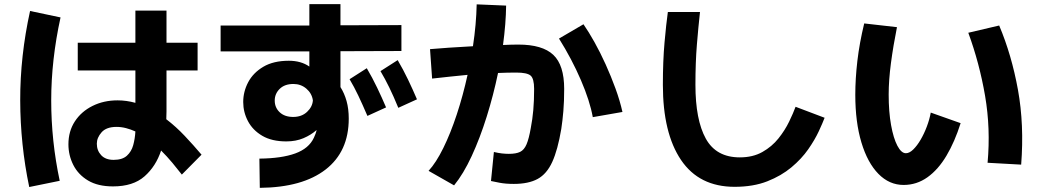

<svg xmlns="http://www.w3.org/2000/svg" viewBox="-20 -839 5040 926"><path d="M525 60Q452 60 404.5 31.5Q357 3 333.5 -43.5Q310 -90 310 -143Q310 -206 341 -253.5Q372 -301 426 -328Q480 -355 547 -355Q590 -355 633 -343V-499H355V-633H633V-788H783V-633H933V-499H783V-301Q783 -282 782 -264Q829 -228 871 -183.5Q913 -139 952 -93L857 3Q837 -23 811.5 -53.5Q786 -84 757 -113Q732 -37 677 11.5Q622 60 525 60ZM121 63Q78 -142 77.5 -355Q77 -568 125 -786L272 -755Q227 -550 227 -354.5Q227 -159 268 33ZM447 -146Q447 -113 468 -90.5Q489 -68 528 -68Q570 -68 592 -88Q614 -108 622.5 -139Q631 -170 633 -205Q611 -215 588 -221Q565 -227 542 -227Q493 -227 470 -201Q447 -175 447 -146Z M1233 67 1231 -74Q1338 -75 1404 -99Q1470 -123 1494 -175Q1498 -184 1501.5 -193Q1505 -202 1507 -212Q1480 -188 1443.5 -172.5Q1407 -157 1361 -157Q1291 -157 1245 -184Q1199 -211 1176 -254.5Q1153 -298 1153 -347Q1153 -397 1177 -442.5Q1201 -488 1250 -517Q1299 -546 1373 -546Q1432 -546 1472 -518V-591Q1365 -591 1258 -591Q1151 -591 1044 -591V-716Q1151 -716 1258 -716Q1365 -716 1472 -716V-819H1622V-717Q1695 -717 1768.5 -717.5Q1842 -718 1916 -718V-593Q1842 -593 1768.5 -592.5Q1695 -592 1622 -592V-419Q1641 -389 1651.5 -351.5Q1662 -314 1662 -267Q1662 -108 1550.5 -21.5Q1439 65 1233 67ZM1901 -319Q1878 -375 1857.5 -417Q1837 -459 1815 -496L1898 -549Q1925 -503 1948 -455Q1971 -407 1991 -360ZM1752 -280Q1728 -336 1708 -378Q1688 -420 1666 -457L1749 -510Q1776 -464 1799 -416Q1822 -368 1842 -321ZM1394 -275Q1435 -275 1461 -299.5Q1487 -324 1489 -355Q1484 -389 1457.5 -411.5Q1431 -434 1395 -434Q1353 -434 1329 -410.5Q1305 -387 1305 -354Q1305 -320 1329 -297.5Q1353 -275 1394 -275Z M2170 55 2047 -15Q2083 -54 2118 -125Q2153 -196 2183 -287Q2213 -378 2235 -478Q2194 -474 2151 -469.5Q2108 -465 2064 -460L2054 -602Q2090 -605 2145 -609Q2200 -613 2261 -616Q2269 -669 2273.5 -719.5Q2278 -770 2279 -818L2421 -812Q2420 -726 2406 -622Q2447 -624 2480 -624Q2596 -624 2648.5 -574.5Q2701 -525 2701 -410Q2701 -350 2697 -303Q2693 -256 2687 -217Q2670 -116 2643.5 -58Q2617 0 2573 24Q2529 48 2458 48Q2419 48 2390 42.5Q2361 37 2348 34L2362 -106Q2383 -101 2400.5 -99Q2418 -97 2434 -97Q2469 -97 2488.5 -106.5Q2508 -116 2519.5 -143Q2531 -170 2540 -222Q2548 -263 2552 -308Q2556 -353 2556 -410Q2556 -460 2539 -474.5Q2522 -489 2470 -489Q2428 -489 2382 -487Q2360 -381 2327.5 -277Q2295 -173 2255 -86.5Q2215 0 2170 55ZM2839 -274Q2825 -352 2781.5 -453Q2738 -554 2676 -653L2794 -722Q2819 -686 2847 -636Q2875 -586 2901 -528.5Q2927 -471 2948.5 -412Q2970 -353 2982 -299Z M3523 62Q3352 62 3264.5 -67.5Q3177 -197 3177 -430Q3177 -545 3185 -634.5Q3193 -724 3201 -781H3356Q3348 -709 3341 -623.5Q3334 -538 3334 -430Q3334 -261 3384 -170.5Q3434 -80 3548 -80Q3611 -80 3657 -106Q3703 -132 3734.5 -171.5Q3766 -211 3786 -252.5Q3806 -294 3817 -324L3957 -271Q3948 -247 3929 -206Q3910 -165 3878 -119Q3846 -73 3797 -32Q3748 9 3680.5 35.5Q3613 62 3523 62Z M4338 53Q4269 53 4216.5 -0.5Q4164 -54 4134.5 -152Q4105 -250 4105 -382Q4105 -459 4115 -545Q4125 -631 4148 -726L4306 -708Q4288 -618 4277 -535Q4266 -452 4266 -383Q4266 -300 4277.5 -236Q4289 -172 4308 -136Q4327 -100 4349 -100Q4366 -100 4384.5 -118Q4403 -136 4420 -165Q4437 -194 4450 -228.5Q4463 -263 4469 -296L4613 -245Q4585 -156 4545 -88.5Q4505 -21 4453 16Q4401 53 4338 53ZM4905 -45 4743 -54Q4758 -219 4731 -376.5Q4704 -534 4650 -681L4799 -716Q4859 -574 4889.5 -406Q4920 -238 4905 -45Z"/></svg>

Font: Murecho
Style: Bold
Weight: 700
Designer: Neil Summerour
Foundry: Positype
Version: Version 1.010; ttfautohint (v1.8.3)